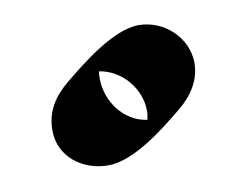

<svg xmlns="http://www.w3.org/2000/svg" viewBox="-40 -733 414 328"><g transform="rotate(-10 166.5 -569.5)"><path d="M300 -603C300 -647 261 -683 217 -683C173 -683 114 -635 81 -608C56 -587 41 -564 41 -531C41 -485 81 -456 125 -456C170 -456 227 -502 261 -530C283 -548 300 -573 300 -603ZM206 -536C206 -531 205 -526 204 -521C163 -527 136 -565 136 -605C136 -609 136 -613 137 -617C176 -611 206 -575 206 -536Z"/></g></svg>

Font: Fondamento
Style: Regular
Weight: 400
Designer: Astigmatic (AOETI)
Foundry: Astigmatic (AOETI)
Version: Version 1.001